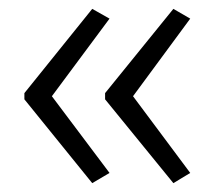

<svg xmlns="http://www.w3.org/2000/svg" viewBox="-20 -488 484 433"><path d="M35 -278V-264L188 -75L227 -98L97 -271L227 -446L188 -468ZM217 -278V-264L371 -75L409 -98L280 -271L409 -446L371 -468Z"/></svg>

Font: Noto Sans Devanagari SemiCondensed Light
Style: Regular
Weight: 300
Width: 4
Designer: Jelle Bosma - Monotype Design Team
Foundry: Monotype Imaging Inc.
Version: Version 2.004